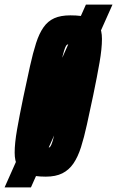

<svg xmlns="http://www.w3.org/2000/svg" viewBox="-58 -763 511 838"><path d="M-38 55 317 -743H433L77 55ZM142 8Q92 8 62 -3Q32 -14 19 -37Q6 -60 6 -97Q6 -138 16.5 -198Q27 -258 44 -340Q60 -416 73 -474.5Q86 -533 99.5 -575Q113 -617 132 -644Q151 -671 179 -683.5Q207 -696 249 -696Q300 -696 330.5 -685.5Q361 -675 374 -652.5Q387 -630 387 -593Q387 -551 376.5 -490.5Q366 -430 349 -348Q334 -277 321.5 -220Q309 -163 295.5 -120.5Q282 -78 262.5 -49.5Q243 -21 214 -6.5Q185 8 142 8ZM148 -118Q154 -118 158 -120Q162 -122 166.5 -132.5Q171 -143 177 -167Q183 -191 192.5 -234Q202 -277 216 -344Q238 -448 247 -495Q256 -542 256 -557Q256 -564 254.5 -566.5Q253 -569 251 -569.5Q249 -570 245 -570Q239 -570 235 -568Q231 -566 226.5 -555.5Q222 -545 216 -521Q210 -497 201 -454.5Q192 -412 178 -344Q163 -274 154 -230.5Q145 -187 140.5 -164Q136 -141 136 -130Q136 -124 137.5 -121.5Q139 -119 142 -118.5Q145 -118 148 -118Z"/></svg>

Font: Saira UltraCondensed Black
Style: Italic
Weight: 900
Width: 1
Italic angle: -12°
Designer: Hector Gatti with collaboration of the Omnibus-Type team
Foundry: Omnibus-Type
Version: Version 1.101